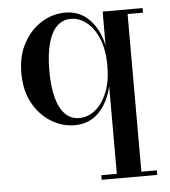

<svg xmlns="http://www.w3.org/2000/svg" viewBox="-52 -517 721 814"><g transform="rotate(-5 308.5 -110.0)"><path d="M348 250V230.5H414V-143Q398 -72.5 357 -31.5Q316 9.5 255 9.5Q202 9.5 155 -19Q108 -47.5 78 -101Q48 -154.5 48 -229.5Q48 -304.5 78 -358.2Q108 -412 155 -440.8Q202 -469.5 255 -469.5Q316 -469.5 357 -428.2Q398 -387 414 -316V-460H584V-440.5H518.5V230.5H584V250ZM277 -19Q312.5 -19 343.8 -43.5Q375 -68 394.5 -115Q414 -162 414 -229.5Q414 -297 394.5 -344.5Q375 -392 343.8 -416.5Q312.5 -441 277 -441Q241.5 -441 217 -416.8Q192.5 -392.5 179.8 -345Q167 -297.5 167 -229.5Q167 -161.5 179.8 -114.5Q192.5 -67.5 217 -43.2Q241.5 -19 277 -19Z"/></g></svg>

Font: Bodoni Moda Medium
Style: Regular
Weight: 500
Designer: Owen Earl
Foundry: indestructible type
Version: Version 2.005